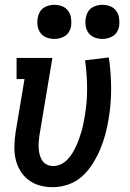

<svg xmlns="http://www.w3.org/2000/svg" viewBox="-20 -771 540 799"><path d="M199 8Q171 8 144.5 0.5Q118 -7 97.5 -23Q77 -39 63.5 -62Q50 -85 44.5 -111Q39 -137 40 -165.5Q41 -194 45 -221L82 -442H49V-530H198L144 -207Q142 -193 141 -179Q140 -165 141 -152Q142 -139 145.5 -126Q149 -113 156 -102.5Q163 -92 175 -86Q187 -80 201 -80Q217 -80 232.5 -87Q248 -94 260 -106.5Q272 -119 281 -133.5Q290 -148 297 -163.5Q304 -179 309.5 -194.5Q315 -210 319.5 -225.5Q324 -241 327 -257Q330 -273 333 -289Q343 -347 342.5 -404.5Q342 -462 334 -520L433 -532Q442 -469 442.5 -405Q443 -341 432 -276Q427 -244 418.5 -212.5Q410 -181 397 -150Q384 -119 365.5 -89.5Q347 -60 321.5 -37Q296 -14 263.5 -3Q231 8 199 8ZM406 -609Q389 -609 373.5 -615Q358 -621 348.5 -634Q339 -647 336.5 -663.5Q334 -680 337 -697Q339 -709 345 -720Q351 -731 361 -738Q371 -745 383 -748Q395 -751 406 -751Q423 -751 438.5 -745Q454 -739 463.5 -726Q473 -713 475.5 -696.5Q478 -680 476 -663Q474 -651 468 -640Q462 -629 451.5 -622Q441 -615 429.5 -612Q418 -609 406 -609ZM206 -609Q189 -609 173.5 -615Q158 -621 148.5 -634Q139 -647 136.5 -663.5Q134 -680 137 -697Q139 -709 145 -720Q151 -731 161 -738Q171 -745 183 -748Q195 -751 206 -751Q223 -751 238.5 -745Q254 -739 263.5 -726Q273 -713 275.5 -696.5Q278 -680 276 -663Q274 -651 268 -640Q262 -629 251.5 -622Q241 -615 229.5 -612Q218 -609 206 -609Z"/></svg>

Font: Iosevka Slab Semibold
Style: Italic
Weight: 600
Italic angle: -9°
Monospace: yes
Designer: Belleve Invis
Foundry: Belleve Invis
Version: Version 11.1.1; ttfautohint (v1.8.3)